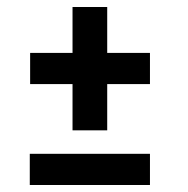

<svg xmlns="http://www.w3.org/2000/svg" viewBox="-20 -568 537 548"><path d="M408 -417V-328H286V-196H187V-328H66V-417H187V-548H286V-417ZM65 -40V-129H408V-40Z"/></svg>

Font: Raleway SemiBold
Style: Italic
Weight: 600
Italic angle: -12°
Designer: Matt McInerney, Pablo Impallari, Rodrigo Fuenzalida
Foundry: Matt McInerney, Pablo Impallari, Rodrigo Fuenzalida
Version: Version 4.026